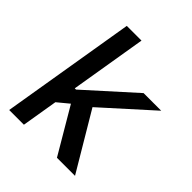

<svg xmlns="http://www.w3.org/2000/svg" viewBox="-201 -853 979 979"><g transform="rotate(45 288.5 -363.5)"><path d="M25.9 0H132.1L164.4 -194.6L225.9 -245.4L370.4 0H500.7L316.1 -310.7L576.7 -545.5H449.6L193.2 -314.6H184.3L252.8 -727.3H146.7Z"/></g></svg>

Font: Margiela Sans Medium
Style: Italic
Weight: 500
Italic angle: -9.39999°
Designer: Stefan Endress, Andreas Faust
Version: Version 1.100;FEAKit 1.0